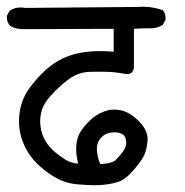

<svg xmlns="http://www.w3.org/2000/svg" viewBox="-23 -577 543 565"><path d="M210 -34.2Q174.8 -36.1 144.5 -52.2Q114.3 -68.4 87.4 -94.2Q60.5 -120.1 45.9 -155.3Q31.2 -190.4 33.2 -230Q35.2 -269.5 53.2 -301.3Q71.3 -333 108.4 -368.2Q145.5 -403.3 193.8 -417Q242.2 -430.7 311.5 -424.8V-492.2L49.8 -491.2Q24.4 -490.2 6.8 -501Q-3.9 -512.7 -2.9 -530.3L4.9 -544.9Q24.4 -558.6 50.8 -553.7L380.9 -556.6Q420.9 -559.6 456.1 -546.9Q465.8 -536.1 463.9 -518.6L456.1 -503.9Q439.5 -493.2 418.5 -493.7Q397.5 -494.1 371.1 -492.2V-384.8Q372.1 -354.5 343.3 -359.9Q314.5 -365.2 290.5 -365.7Q266.6 -366.2 242.2 -365.7Q217.8 -365.2 196.3 -354.5Q174.8 -343.8 141.6 -311.5Q108.4 -279.3 100.6 -254.4Q92.8 -229.5 96.2 -205.1Q99.6 -180.7 110.8 -162.1Q122.1 -143.6 137.7 -130.4Q153.3 -117.2 169.9 -106.9Q186.5 -96.7 207 -95.7Q199.2 -126 201.7 -150.4Q204.1 -174.8 214.8 -190.9Q225.6 -207 242.2 -223.1Q258.8 -239.3 282.2 -248.5Q305.7 -257.8 332.5 -252.4Q359.4 -247.1 386.7 -219.2Q414.1 -191.4 411.1 -161.1Q408.2 -130.9 397.9 -113.8Q387.7 -96.7 367.2 -73.2Q346.7 -49.8 328.1 -43Q309.6 -36.1 281.7 -33.2Q253.9 -30.3 210 -34.2ZM314.5 -103.5Q334 -122.1 342.8 -137.2Q351.6 -152.3 346.7 -169.4Q341.8 -186.5 316.4 -187.5Q291 -188.5 275.9 -173.3Q260.7 -158.2 262.2 -135.3Q263.7 -112.3 272.5 -93.8Q300.8 -95.7 314.5 -103.5Z"/></svg>

Font: JasonHandwriting1
Style: Regular
Weight: 400
Version: Version 1.48.20